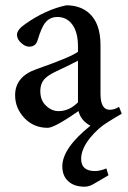

<svg xmlns="http://www.w3.org/2000/svg" viewBox="-20 -470 484 724"><path d="M429 -67 439 -41Q419 -30 389 -11Q350 12 318 52Q286 93 286 129Q286 175 338 175Q358 175 381 165L389 191L336 222Q317 234 299 234Q259 234 237 213Q215 193 215 157Q215 89 321 4Q285 -15 276 -51Q185 12 160 12Q107 12 72 -25Q37 -62 37 -111Q37 -181 117 -209Q251 -256 274 -275V-295Q274 -348 253 -377Q232 -406 196 -406Q169 -406 152 -386Q137 -369 122 -319Q115 -294 90 -294Q75 -294 60 -308Q44 -322 44 -339Q44 -358 76 -380Q153 -434 230 -450Q280 -450 313 -423Q359 -385 359 -300V-116Q359 -56 394 -56Q411 -56 429 -67ZM274 -84V-241Q233 -220 190 -200Q160 -186 146 -170Q132 -153 132 -127Q132 -91 154 -71Q175 -51 201 -51Q241 -51 274 -84Z"/></svg>

Font: Shafarik
Style: Regular
Weight: 400
Version: Version 1.001; ttfautohint (v1.8.4.7-5d5b)